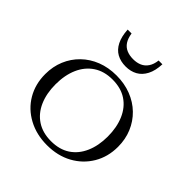

<svg xmlns="http://www.w3.org/2000/svg" viewBox="-201 -890 1044 1044"><g transform="rotate(45 321.0 -367.5)"><path d="M601 -257Q601 -180 565 -119.5Q529 -59 466 -24.5Q403 10 321 10Q240 10 176 -24.5Q112 -59 76.5 -119.5Q41 -180 41 -257Q41 -315 61.5 -364Q82 -413 119.5 -449.5Q157 -486 208 -506Q259 -526 321 -526Q382 -526 433.5 -506Q485 -486 522.5 -449.5Q560 -413 580.5 -364Q601 -315 601 -257ZM120 -257Q120 -187 143.5 -133.5Q167 -80 212 -50.5Q257 -21 321 -21Q386 -21 430.5 -50.5Q475 -80 498.5 -133.5Q522 -187 522 -257Q522 -328 498.5 -382Q475 -436 430.5 -465.5Q386 -495 321 -495Q257 -495 212 -465Q167 -435 143.5 -381.5Q120 -328 120 -257ZM321 -595Q359 -595 388 -611Q417 -627 434.5 -660.5Q452 -694 454 -745H425Q421 -712 407 -691.5Q393 -671 371.5 -661.5Q350 -652 322 -652Q293 -652 271 -661.5Q249 -671 235.5 -691.5Q222 -712 217 -745H187Q190 -694 207 -660.5Q224 -627 253 -611Q282 -595 321 -595Z"/></g></svg>

Font: Roboto Serif 120pt Expanded Light
Style: Regular
Weight: 300
Width: 7
Designer: Greg Gazdowicz
Foundry: Commercial Type
Version: Version 1.008